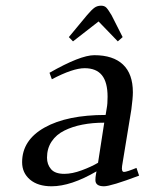

<svg xmlns="http://www.w3.org/2000/svg" viewBox="-20 -651 524 678"><path d="M58.1 -78.1Q58.1 -156.2 137.5 -200.7Q216.8 -245.1 353 -245.1L356.9 -269Q359.9 -283.7 359.9 -309.1Q359.9 -360.8 339.8 -385.5Q319.8 -410.2 278.8 -410.2Q237.3 -410.2 163.1 -371.1L154.8 -394Q263.7 -456.1 313 -456.1Q379.4 -456.1 414.3 -423.1Q449.2 -390.1 449.2 -325.2Q449.2 -304.7 443.8 -264.2L411.1 -64.9Q408.2 -43.9 418 -43.9Q427.2 -43.9 461.9 -58.1L471.2 -30.8Q371.6 6.8 347.2 6.8Q316.9 6.8 316.9 -15.1Q316.9 -25.4 318.8 -35.2L320.8 -45.9Q230.5 6.8 162.1 6.8Q113.8 6.8 85.9 -16.8Q58.1 -40.5 58.1 -78.1ZM146 -94.2Q146 -70.3 160.2 -53.7Q174.3 -37.1 207 -37.1Q234.9 -37.1 268.6 -49.6Q302.2 -62 326.2 -76.2L348.1 -217.8Q306.6 -217.8 271.2 -210.9Q235.8 -204.1 207.3 -189.9Q178.7 -175.8 162.4 -151.4Q146 -127 146 -94.2ZM223.1 -520 287.1 -597.2Q303.2 -616.2 313.2 -623.5Q323.2 -630.9 336.9 -630.9Q348.6 -630.9 355.2 -624.3Q361.8 -617.7 374 -597.2L413.1 -520L396 -504.9L328.1 -575.2L237.8 -504.9Z"/></svg>

Font: Dehuti
Style: Bold-Italic
Weight: 700
Version: Version 1.2